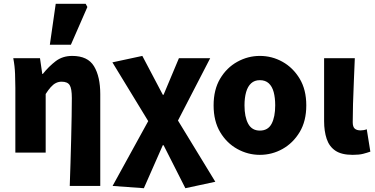

<svg xmlns="http://www.w3.org/2000/svg" viewBox="-20 -805 1977 1013"><path d="M348 176Q350 118 352 54Q354 -10 355.5 -73Q357 -136 358 -191.5Q359 -247 359 -288Q359 -338 347.5 -356Q336 -374 305 -374Q289 -374 275 -367Q261 -360 248 -345.5Q235 -331 221 -309V0H61V-342Q61 -372 59.5 -414.5Q58 -457 50 -498H191L203 -415H206Q237 -454 273.5 -482Q310 -510 361 -510Q443 -510 476 -455.5Q509 -401 509 -308V176ZM243 -569 274 -785H432L441 -768L354 -569Z M739 188 574 176 762 -166 573 -476 731 -510 839 -305H843L924 -498H1089L919 -169L1116 154L958 188L843 -39H839Z M1351 12Q1288 12 1232 -19Q1176 -50 1141.5 -108Q1107 -166 1107 -249Q1107 -332 1141.5 -390Q1176 -448 1232 -479Q1288 -510 1351 -510Q1415 -510 1470.5 -479Q1526 -448 1561 -390Q1596 -332 1596 -249Q1596 -166 1561 -108Q1526 -50 1470.5 -19Q1415 12 1351 12ZM1351 -116Q1394 -116 1413 -152Q1432 -188 1432 -249Q1432 -289 1424 -319Q1416 -349 1398 -365.5Q1380 -382 1351 -382Q1323 -382 1305 -365.5Q1287 -349 1278.5 -319Q1270 -289 1270 -249Q1270 -188 1289.5 -152Q1309 -116 1351 -116Z M1841 12Q1782 12 1749.5 -10Q1717 -32 1703.5 -72.5Q1690 -113 1690 -166V-498H1852Q1850 -442 1847 -377.5Q1844 -313 1842.5 -255.5Q1841 -198 1841 -160Q1841 -136 1851.5 -126.5Q1862 -117 1883 -117Q1889 -117 1898.5 -118.5Q1908 -120 1915 -123L1934 -5Q1917 1 1896 6.5Q1875 12 1841 12Z"/></svg>

Font: Source Sans 3 ExtraBold
Style: Regular
Weight: 800
Designer: Paul D. Hunt
Foundry: Adobe
Version: Version 3.052;hotconv 1.1.0;makeotfexe 2.6.0